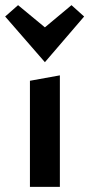

<svg xmlns="http://www.w3.org/2000/svg" viewBox="-37 -724 346 744"><path d="M-17 -660 33 -704 137 -618 240 -704 289 -660 137 -483ZM79 -411 195 -432V0H79Z"/></svg>

Font: Ysabeau Infant
Style: Bold
Weight: 700
Designer: Christian Thalmann (Catharsis Fonts)
Version: Version 0.003